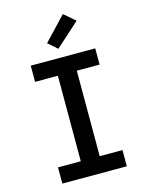

<svg xmlns="http://www.w3.org/2000/svg" viewBox="-142 -1070 883 1156"><g transform="rotate(-15 300.0 -492.5)"><path d="M99 0V-101H241V-634H99V-735H501V-634H359V-101H501V0ZM286 -790 229 -840 366 -985 436 -925Z"/></g></svg>

Font: R Plex Mono
Style: Bold
Weight: 700
Monospace: yes
Designer: Belleve Invis
Foundry: Belleve Invis
Version: Version 31.8.0